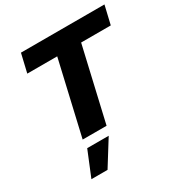

<svg xmlns="http://www.w3.org/2000/svg" viewBox="-204 -807 1128 1194"><g transform="rotate(-30 359.5 -209.5)"><path d="M719 -660 687.8 -527.4H475L353.2 0H181.4L303.2 -527.4H88.2L119.4 -660ZM333.6 60.4 221.2 240.6H105.4L179.2 60.4Z"/></g></svg>

Font: Work Sans
Style: Italic
Weight: 400
Italic angle: -13°
Designer: Wei Huang
Foundry: Wei Huang
Version: Version 2.012